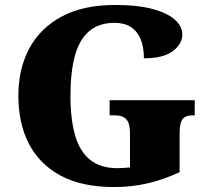

<svg xmlns="http://www.w3.org/2000/svg" viewBox="-20 -744 850 774"><path d="M440 10Q310 10 224.5 -36Q139 -82 96.5 -164.5Q54 -247 54 -358Q54 -466 98 -548.5Q142 -631 229 -677.5Q316 -724 444 -724Q534 -724 594 -708Q654 -692 684.5 -665Q715 -638 715 -605Q715 -568 677.5 -538.5Q640 -509 560 -509Q560 -557 546 -588.5Q532 -620 506 -636Q480 -652 442 -652Q378 -652 338.5 -617.5Q299 -583 281.5 -517.5Q264 -452 264 -358Q264 -264 282.5 -199Q301 -134 343 -100Q385 -66 454 -66Q465 -66 477.5 -67Q490 -68 504 -69V-206Q504 -231 498.5 -247Q493 -263 479.5 -271Q466 -279 441 -279H422V-340H765V-279H756Q735 -279 723.5 -271Q712 -263 708 -246Q704 -229 704 -202V-50Q640 -20 575.5 -5Q511 10 440 10Z"/></svg>

Font: Noto Serif Gujarati Black
Style: Regular
Weight: 900
Version: Version 2.102